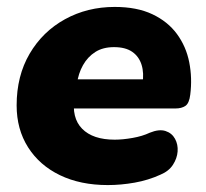

<svg xmlns="http://www.w3.org/2000/svg" viewBox="-20 -523 595 554"><path d="M291 11Q212 11 153 -17.5Q94 -46 61 -98Q28 -150 28 -219Q28 -304 65.5 -368Q103 -432 167.5 -467.5Q232 -503 311 -503Q375 -503 419.5 -482Q464 -461 490.5 -425Q517 -389 526 -343.5Q535 -298 529 -250Q526 -225 515 -217.5Q504 -210 486 -210H173L185 -294H407L391 -281Q396 -312 388.5 -336Q381 -360 361.5 -373.5Q342 -387 309 -387Q277 -387 255 -373Q233 -359 219.5 -335Q206 -311 202 -281L195 -242Q186 -183 217 -151.5Q248 -120 311 -120Q334 -120 362.5 -125Q391 -130 412 -140Q439 -151 457.5 -145Q476 -139 485 -122.5Q494 -106 492.5 -86Q491 -66 479 -47.5Q467 -29 443 -19Q408 -3 368.5 4Q329 11 291 11Z"/></svg>

Font: Nunito ExtraLight Black
Style: Italic
Weight: 900
Italic angle: -9°
Version: Version 3.602